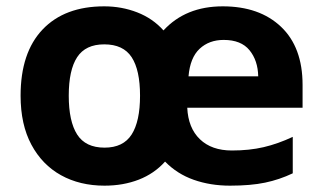

<svg xmlns="http://www.w3.org/2000/svg" viewBox="-20 -576 1018 606"><path d="M683 -556Q799 -556 867 -491.5Q935 -427 935 -308V-236H571Q574 -172 611 -136.5Q648 -101 712 -101Q767 -101 812 -111.5Q857 -122 904 -144V-29Q862 -9 816.5 0.5Q771 10 706 10Q644 10 591.5 -8.5Q539 -27 501 -66Q467 -28 418 -9Q369 10 310 10Q232 10 172.5 -23Q113 -56 79 -119.5Q45 -183 45 -274Q45 -410 114.5 -483Q184 -556 309 -556Q364 -556 413 -537Q462 -518 496 -480Q566 -556 683 -556ZM686 -450Q640 -450 610 -422Q580 -394 575 -335H795Q794 -385 767.5 -417.5Q741 -450 686 -450ZM309 -436Q250 -436 223.5 -395.5Q197 -355 197 -274Q197 -193 223.5 -151.5Q250 -110 310 -110Q369 -110 395.5 -151.5Q422 -193 422 -274Q422 -355 395.5 -395.5Q369 -436 309 -436Z"/></svg>

Font: Noto Sans Bengali
Style: Bold
Weight: 700
Designer: Jelle Bosma - Monotype Design Team
Foundry: Monotype Imaging Inc.
Version: Version 2.003; ttfautohint (v1.8.4.7-5d5b)